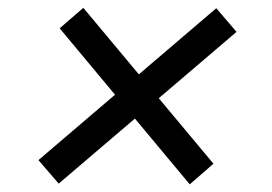

<svg xmlns="http://www.w3.org/2000/svg" viewBox="-20 -530 702 495"><path d="M469.2 -54.7 133.8 -457 194.8 -509.8 530.3 -107.9ZM131.3 -56.6 79.1 -117.2 537.6 -508.8 589.8 -447.8Z"/></svg>

Font: Adwaita Sans
Style: Italic
Weight: 400
Italic angle: -9.39999°
Designer: Rasmus Andersson
Foundry: rsms
Version: Version 4.001;git-9221beed3